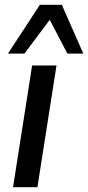

<svg xmlns="http://www.w3.org/2000/svg" viewBox="-20 -775 365 795"><path d="M34 0 113 -504H214L135 0ZM13 -553 145 -755H236L325 -553H259L186 -693L81 -553Z"/></svg>

Font: Mulish SemiBold
Style: Italic
Weight: 600
Italic angle: -9°
Designer: Vernon Adams
Foundry: Vernon Adams
Version: Version 3.603; ttfautohint (v1.8.3)